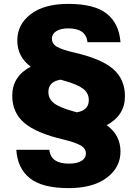

<svg xmlns="http://www.w3.org/2000/svg" viewBox="-20 -764 707 988"><path d="M331 -744Q467 -744 530 -693Q593 -642 600 -547H430Q423 -618 331 -618Q292 -618 269.5 -603.5Q247 -589 247 -566Q247 -538 273.5 -523Q300 -508 360 -494Q501 -462 562 -409Q623 -356 623 -269Q623 -170 529 -120Q600 -69 600 16Q600 98 529 151Q458 204 333 204Q197 204 133.5 153Q70 102 64 7H234Q241 78 335 78Q376 78 399 64Q422 50 422 26Q422 -1 393.5 -16.5Q365 -32 307 -46Q166 -79 104.5 -132Q43 -185 43 -271Q43 -371 138 -421Q69 -472 69 -556Q69 -638 138 -691Q207 -744 331 -744ZM229 -291Q229 -255 258.5 -232.5Q288 -210 358 -191L375 -186Q437 -196 437 -249Q437 -285 407.5 -307.5Q378 -330 309 -349L292 -354Q229 -344 229 -291Z"/></svg>

Font: Nacelle Heavy
Style: Regular
Weight: 800
Designer: Sora Sagano
Foundry: Sora Sagano
Version: Version 1.000;FEAKit 1.0